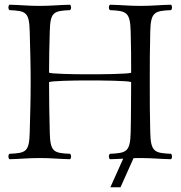

<svg xmlns="http://www.w3.org/2000/svg" viewBox="-20 -670 769 814"><path d="M191 -109C189 -193 188 -242 188 -322C199 -327 291 -329 351 -329C411 -329 524 -328 536 -322C535 -253 536 -184 534 -109C532 -26 516 -21 446 -18C440 -12 440 -1 446 5C467.4 4.6 485 3.6 502.3 2.6L447.9 124H490.9L546.2 0.4C555.1 0.1 564.6 0 575 0C625 0 655 4 705 5C711 -1 711 -12 705 -18C635 -21 619 -26 617 -109C615 -191 615 -237 615 -320C615 -403 615 -452 617 -536C619 -619 635 -624 705 -627C711 -633 711 -644 705 -650C656 -649 626 -645 575 -645C525 -645 496 -649 446 -650C440 -644 440 -633 446 -627C516 -624 532 -619 534 -536C536 -466 536 -424 536 -362C529 -356 412 -355 352 -355C292 -355 195 -357 188 -362C188 -425 189 -466 191 -536C193 -619 207 -624 277 -627C283 -633 283 -644 277 -650C228 -649 198 -645 147 -645C97 -645 70 -649 20 -650C14 -644 14 -633 20 -627C90 -624 104 -619 106 -536C108 -453 110 -404 110 -321C110 -238 108 -192 106 -109C104 -26 90 -21 20 -18C14 -12 14 -1 20 5C69 4 98 0 149 0C199 0 227 4 277 5C283 -1 283 -12 277 -18C207 -21 193 -26 191 -109Z"/></svg>

Font: Libertinus Serif Display
Style: Regular
Weight: 400
Designer: Philipp H. Poll
Foundry: Khaled Hosny
Version: Version 6.1